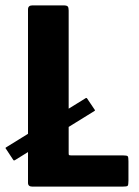

<svg xmlns="http://www.w3.org/2000/svg" viewBox="-30 -693 517 713"><path d="M90 0Q74 0 74 -14V-658Q74 -673 90 -673H206Q218 -673 221.5 -669Q225 -665 225 -654V-125Q225 -119 226 -117.5Q227 -116 234 -116H426Q442 -116 444.5 -112.5Q447 -109 447 -94V-22Q447 -6 444 -3Q441 0 425 0ZM25 -98Q23 -97 21.5 -97.5Q20 -98 20 -98L-9 -142Q-11 -144 -7 -146L289 -329Q291 -330 293 -328L322 -285Q324 -283 321 -281Z"/></svg>

Font: Glory ExtraBold
Style: Regular
Weight: 800
Designer: Robert Leuschke
Foundry: Robert Leuschke
Version: Version 1.011